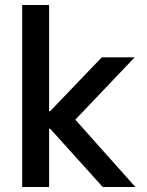

<svg xmlns="http://www.w3.org/2000/svg" viewBox="-20 -750 590 770"><path d="M69 0V-730H177V-304H181L388 -520H520L282 -270L523 0H392L181 -234H177V0Z"/></svg>

Font: M PLUS Code Latin SemiExpanded Medium
Style: Regular
Weight: 500
Width: 6
Designer: Coji Morishita
Foundry: UNDERFOREST DESIGN
Version: Version 1.002; ttfautohint (v1.8.3)